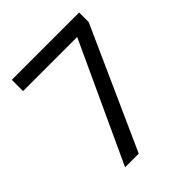

<svg xmlns="http://www.w3.org/2000/svg" viewBox="-197 -840 966 966"><g transform="rotate(-45 286.0 -357.0)"><path d="M136 0H233L523 -646V-714H44V-634H429Z"/></g></svg>

Font: Noto Sans Hebrew Droid Medium
Style: Regular
Weight: 500
Designer: Monotype Design Team
Foundry: Monotype Imaging Inc.
Version: Version 1.100